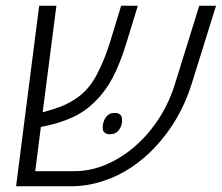

<svg xmlns="http://www.w3.org/2000/svg" viewBox="-20 -650 774 670"><path d="M36.1 0 116.7 -629.9H176.8L128.9 -258.3Q171.4 -269.5 198.5 -280.8Q225.6 -292 251 -310.1Q291.5 -339.4 317.4 -388.7Q343.3 -438 361.8 -496.1L402.8 -629.9H460.9L419.9 -496.1Q398.4 -427.2 373.8 -380.1Q349.1 -333 314 -297.9Q278.8 -261.7 232.9 -240.5Q187 -219.2 122.6 -207L103 -52.7H240.2Q312 -52.7 382.3 -91.3Q452.6 -129.9 506.8 -197.8Q563.5 -268.6 590.8 -357.9L675.3 -629.9H733.9L648.9 -357.4Q608.9 -229.5 520.5 -135.7Q482.4 -95.2 437.5 -65.4Q392.6 -35.6 341.8 -19Q286.1 0 227.1 0ZM363.8 -181.6Q338.4 -181.6 338.4 -204.6Q338.4 -224.6 349.1 -240.2Q359.9 -255.9 379.9 -255.9Q406.2 -255.9 406.2 -231.4Q406.2 -210.9 395 -196.3Q383.8 -181.6 363.8 -181.6Z"/></svg>

Font: Open Sans Light
Style: Italic
Weight: 300
Italic angle: -12°
Designer: Monotype Design Team
Foundry: Monotype Imaging Inc.
Version: Version 3.003; ttfautohint (v1.8.4)